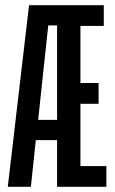

<svg xmlns="http://www.w3.org/2000/svg" viewBox="-20 -720 445 740"><path d="M10 0 92 -700H380V-620H290V-400H360V-320H290V-80H390V0H200V-180H118L99 0ZM127 -258H200V-622H166Z"/></svg>

Font: Tektur Condensed
Style: Regular
Weight: 400
Width: 3
Designer: Adam Jagosz
Foundry: Adam Jagosz
Version: Version 1.005;gftools[0.9.30]